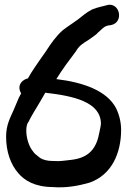

<svg xmlns="http://www.w3.org/2000/svg" viewBox="-20 -720 540 818"><path d="M453 -613C509 -625 491 -709 439 -699L437 -698H436C419 -693 398 -690 373 -680L372 -679H371C346 -666 328 -649 312 -637C299 -627 269 -608 247 -591V-590H246C219 -566 195 -532 178 -505C158 -476 134 -443 113 -410L99 -386C91 -384 79 -380 70 -368C58 -352 63 -334 70 -322L60 -303C52 -285 46 -270 38 -251C24 -219 6 -188 6 -138C6 -74 25 -20 58 18C84 48 126 76 204 77C265 82 320 70 362 58C455 25 496 -66 496 -167C496 -201 487 -234 474 -260C435 -333 337 -369 220 -383C245 -424 276 -465 306 -505V-506C320 -527 333 -535 359 -551V-552H360C374 -561 385 -570 394 -577V-578L416 -598C425 -606 432 -611 451 -613ZM104 -204V-206C107 -213 115 -226 124 -242C140 -268 156 -295 173 -325C296 -311 410 -285 410 -192C410 -187 407 -174 404 -159C392 -89 361 -48 284 -39C259 -36 232 -32 211 -34H208C181 -34 164 -39 151 -47L130 -64C127 -66 123 -72 117 -80C104 -97 92 -131 92 -163C92 -178 94 -194 104 -204Z"/></svg>

Font: Stray Cat
Style: BlkExt
Weight: 900
Version: Version 1.0